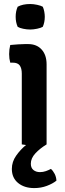

<svg xmlns="http://www.w3.org/2000/svg" viewBox="-20 -719 322 956"><path d="M130.5 -572Q113.5 -572 95.5 -575.8Q77.5 -579.5 68 -585.5Q58 -608 58 -635.5Q58 -663 68 -685.5Q92.5 -699 130.5 -699Q146.5 -699 165 -695Q183.5 -691 193 -685.5Q198 -674.5 200.5 -660.8Q203 -647 203 -635.5Q203 -608 193 -585.5Q184 -580 165.2 -576Q146.5 -572 130.5 -572ZM150.5 217.5Q101 217.5 70 192Q39 166.5 39 122Q39 86.5 60.5 56Q82 25.5 109.5 3Q98 1.5 88.5 0V-352.5Q88.5 -378.5 78.5 -392.8Q68.5 -407 43.5 -407H31Q25.5 -427 25.5 -449.5Q25.5 -473 31 -495Q51 -497 70.8 -498.2Q90.5 -499.5 103.5 -499.5H120.5Q163 -499.5 187.5 -472.2Q212 -445 212 -398.5V0Q179 20 156.2 44.5Q133.5 69 133.5 96Q133.5 117 146.5 127.5Q159.5 138 179 138Q194.5 138 208.5 133Q222.5 128 233.5 122Q244 131 252 146.5Q260 162 261 180.5Q242.5 195.5 213.2 206.5Q184 217.5 150.5 217.5Z"/></svg>

Font: Signika Negative SemiBold
Style: Regular
Weight: 600
Designer: Anna Giedryś
Foundry: Anna Giedryś
Version: Version 2.000; ttfautohint (v1.8.3) -l 8 -r 50 -G 200 -x 9 -